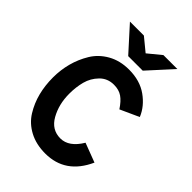

<svg xmlns="http://www.w3.org/2000/svg" viewBox="-264 -1039 1168 1168"><g transform="rotate(45 320.0 -455.0)"><path d="M146 -921H266L350 -852L434 -921H554L412 -765H287ZM55 -350Q55 -414 71 -474.5Q87 -535 120 -589.5Q153 -644 212 -677.5Q271 -711 349 -711Q443 -711 507.5 -665Q572 -619 599 -553L478 -498Q450 -541 421 -561Q392 -581 349 -581Q294 -581 257.5 -543.5Q221 -506 208 -456.5Q195 -407 195 -350Q195 -259 234.5 -189Q274 -119 349 -119Q422 -119 476 -209L600 -162Q522 11 349 11Q270 11 211 -20.5Q152 -52 119 -105.5Q86 -159 70.5 -220Q55 -281 55 -350Z"/></g></svg>

Font: ReCut ExtraBold
Style: Regular
Weight: 800
Designer: Giant Group (for alternate capitals set)
Version: Version 2.002;FEAKit 1.0